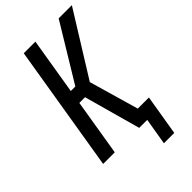

<svg xmlns="http://www.w3.org/2000/svg" viewBox="-268 -815 1050 1050"><g transform="rotate(-45 257.5 -290.0)"><path d="M337 155 363 0H301L210 -328H166L112 0H22L143 -735H233L179 -407H214L413 -735H515L287 -368L370 -80H456L417 155Z"/></g></svg>

Font: Iosevka Term Curly Md Obl
Style: Regular
Weight: 500
Italic angle: -9°
Designer: Belleve Invis
Foundry: Belleve Invis
Version: Version 32.3.0